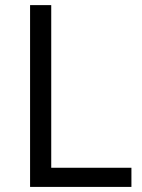

<svg xmlns="http://www.w3.org/2000/svg" viewBox="-20 -734 559 754"><path d="M98.1 0V-713.9H181.2V-75.2H496.1V0Z"/></svg>

Font: f0_51640 
Style: Regular
Weight: 400
Foundry: Ascender Corporation
Version: Version 1.10